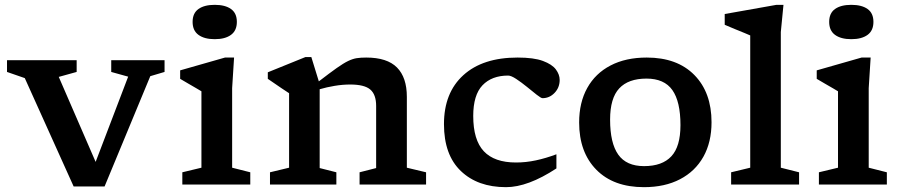

<svg xmlns="http://www.w3.org/2000/svg" viewBox="-20 -763 3722 794"><path d="M601.5 -448 412.5 8H284.5L82.5 -440L9 -465.5V-514H297V-465.5L223 -445L375.5 -93.5L510 -446L440 -465.5V-514H660.5V-465.5Z M868 -601Q825 -601 800.8 -618.8Q776.5 -636.5 776.5 -672.5Q776.5 -708.5 800.8 -725.8Q825 -743 868 -743Q911 -743 935.2 -725.8Q959.5 -708.5 959.5 -672.5Q959.5 -636.5 935.2 -618.8Q911 -601 868 -601ZM948 -525 940 -398.5V-69.5L1015 -50.5V0H734V-50.5L813 -69.5V-385.5Q807.5 -389 792.2 -397.8Q777 -406.5 758.8 -417.2Q740.5 -428 725 -437V-472L910.5 -525Z M1467 -50.5 1535.5 -68V-325Q1535.5 -372 1511.2 -392.8Q1487 -413.5 1428 -413.5Q1397 -413.5 1364 -408Q1331 -402.5 1302 -394V-68L1371 -50.5V0H1096.5V-50.5L1175.5 -69.5V-377.5Q1167 -383 1144.2 -398.2Q1121.5 -413.5 1087.5 -437V-464L1243 -527H1267.5L1298.5 -426.5Q1344 -461.5 1372.2 -481.5Q1400.5 -501.5 1419.8 -510.8Q1439 -520 1455.5 -522.5Q1472 -525 1494.5 -525Q1581 -525 1621.8 -483.8Q1662.5 -442.5 1662.5 -362.5V-69.5L1742 -50.5V0H1467Z M2120.5 -525Q2187.5 -525 2225.2 -511Q2263 -497 2278.8 -475.8Q2294.5 -454.5 2294.5 -432.5Q2294.5 -401 2273.5 -379Q2252.5 -357 2223.5 -357Q2217.5 -357 2199.5 -371.2Q2181.5 -385.5 2158.8 -404Q2136 -422.5 2114.8 -436.5Q2093.5 -450.5 2081.5 -450.5Q2013.5 -450.5 1975.2 -410.2Q1937 -370 1937 -283.5Q1937 -184 1980.8 -137.5Q2024.5 -91 2114 -91Q2155 -91 2196 -99.8Q2237 -108.5 2281 -125V-66.5Q2163 11 2072.5 11Q1955.5 11 1885.8 -55.8Q1816 -122.5 1816 -249.5Q1816 -379.5 1896.2 -452.2Q1976.5 -525 2120.5 -525Z M2643 11Q2517 11 2446 -61.2Q2375 -133.5 2375 -256.5Q2375 -339 2408.5 -399.2Q2442 -459.5 2504.8 -492.2Q2567.5 -525 2654.5 -525Q2780.5 -525 2851.5 -452.8Q2922.5 -380.5 2922.5 -257.5Q2922.5 -175 2888.8 -114.8Q2855 -54.5 2792.2 -21.8Q2729.5 11 2643 11ZM2643.5 -76Q2718.5 -76 2756.2 -116.5Q2794 -157 2794 -245.5Q2794 -343 2760.5 -390.5Q2727 -438 2653.5 -438Q2578.5 -438 2540.8 -397.5Q2503 -357 2503 -268.5Q2503 -171 2536.8 -123.5Q2570.5 -76 2643.5 -76Z M3209 -69.5 3284.5 -50.5V0H3003.5V-50.5L3082.5 -69.5V-616.5Q3076 -619.5 3058.2 -626.8Q3040.5 -634 3018.5 -643Q2996.5 -652 2977 -660.5V-705L3191 -743H3220L3209 -630.5Z M3500.5 -601Q3457.5 -601 3433.2 -618.8Q3409 -636.5 3409 -672.5Q3409 -708.5 3433.2 -725.8Q3457.5 -743 3500.5 -743Q3543.5 -743 3567.8 -725.8Q3592 -708.5 3592 -672.5Q3592 -636.5 3567.8 -618.8Q3543.5 -601 3500.5 -601ZM3580.5 -525 3572.5 -398.5V-69.5L3647.5 -50.5V0H3366.5V-50.5L3445.5 -69.5V-385.5Q3440 -389 3424.8 -397.8Q3409.5 -406.5 3391.2 -417.2Q3373 -428 3357.5 -437V-472L3543 -525Z"/></svg>

Font: Newsreader Caption Medium
Style: Regular
Weight: 500
Designer: Hugues Gentile
Foundry: Production Type
Version: Version 1.001